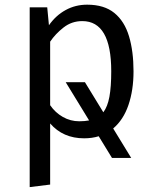

<svg xmlns="http://www.w3.org/2000/svg" viewBox="-20 -571 655 809"><path d="M347.2 -551.3Q419 -551.3 461.8 -516.4Q504.6 -481.5 523.6 -418.2Q542.6 -354.9 542.6 -270.3Q542.6 -191.3 521.3 -128.7Q500 -66.2 456.9 -29.7L532.8 94.4H451.8L395.9 3.1Q367.7 11.8 334.4 11.8Q245.6 11.8 191.3 -50.8V206.7L105.1 217.4V-540H179L186.2 -464.6Q215.4 -506.2 256.7 -528.7Q297.9 -551.3 347.2 -551.3ZM256.9 -224.6H337.9L415.4 -97.9Q433.3 -121.5 441 -163.3Q448.7 -205.1 448.7 -270.8Q448.7 -482.1 326.7 -482.1Q282.1 -482.1 247.7 -455.1Q213.3 -428.2 191.3 -395.4V-127.7Q212.8 -96.4 244.9 -78.2Q276.9 -60 313.8 -60Q337.4 -60 355.4 -63.6Z"/></svg>

Font: FiraCode Nerd Font Mono
Style: Regular
Weight: 400
Monospace: yes
Designer: Carrois Corporate, Edenspiekermann AG, Nikita Prokopov
Foundry: Carrois Corporate, Edenspiekermann AG, Nikita Prokopov
Version: Version 6.002;Nerd Fonts 3.4.0